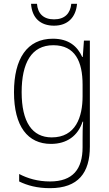

<svg xmlns="http://www.w3.org/2000/svg" viewBox="-20 -741 571 1002"><path d="M382 -721H352C347 -671 318 -640 262 -640C207 -640 177 -670 173 -721H142C147 -647 191 -607 262 -607C333 -607 376 -650 382 -721ZM256 -539C121 -539 53 -434 53 -260C53 -81 125 10 246 10C330 10 387 -33 411 -106H414C411 -71 411 -44 411 -12V27C411 142 360 206 241 206C177 206 124 190 80 167V206C123 227 174 241 241 241C389 241 449 160 449 24V-529H418L412 -444H409C384 -499 339 -539 256 -539ZM258 -505C372 -505 411 -420 411 -299V-239C411 -130 375 -24 250 -24C148 -24 93 -104 93 -260C93 -412 144 -505 258 -505Z"/></svg>

Font: Noto Sans Myanmar SemiCondensed ExtraLight
Style: Regular
Weight: 200
Width: 4
Designer: Monotype Design Team
Foundry: Monotype Imaging Inc.
Version: Version 2.107